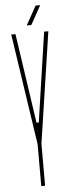

<svg xmlns="http://www.w3.org/2000/svg" viewBox="-62 -970 368 1000"><g transform="rotate(-5 122.0 -469.5)"><path d="M112 0V-218V-219L25 -800H47L83 -556L116 -331H128L161 -556L197 -800H219L132 -219V-218V0ZM109.5 -840 164.5 -939H188.5L133.5 -840Z"/></g></svg>

Font: Big Shoulders Display SC Thin
Style: Regular
Weight: 100
Designer: Patric King
Foundry: XO Type Co
Version: Version 2.002